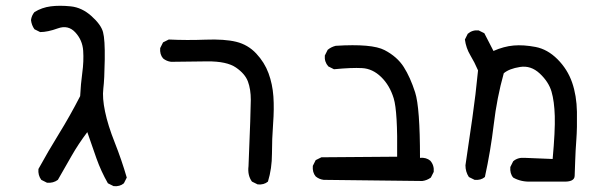

<svg xmlns="http://www.w3.org/2000/svg" viewBox="-20 -511 2040 656"><path d="M368.2 125 348.6 115.2Q325.2 74.2 309.6 30.3Q293.9 -13.7 278.3 -59.6Q248 -19.5 224.6 21.5Q201.2 62.5 177.7 103.5Q162.1 115.2 140.6 113.3L121.1 103.5Q109.4 87.9 111.3 66.4Q144.5 5.9 181.6 -54.2Q218.8 -114.3 253.9 -182.6Q255.9 -223.6 261.2 -262.7Q266.6 -301.8 264.2 -337.9Q261.7 -374 237.3 -400.4Q212.9 -426.8 177.7 -414.1Q142.6 -401.4 117.2 -401.4L97.7 -411.1Q87.9 -424.8 85.9 -442.4Q87.9 -458 97.7 -469.7Q123 -485.4 153.3 -489.3Q183.6 -493.2 221.7 -489.3Q259.8 -485.4 292.5 -456.1Q325.2 -426.8 332 -401.4Q338.9 -376 337.9 -307.6Q336.9 -239.3 333 -208Q329.1 -176.8 338.9 -129.9Q348.6 -83 372.1 -23.9Q395.5 35.2 413.1 95.7L403.3 115.2Q389.6 127 368.2 125Z M860.4 119.1 840.8 109.4Q825.2 87.9 829.1 56.6Q836.9 -133.8 836.9 -169.9Q836.9 -206.1 827.1 -232.4Q817.4 -258.8 786.1 -280.3Q754.9 -301.8 688 -301.3Q621.1 -300.8 564.5 -299.8Q548.8 -301.8 537.1 -311.5Q525.4 -325.2 527.3 -346.7L537.1 -366.2L556.6 -376Q618.2 -373 682.6 -375.5Q747.1 -377.9 787.1 -368.2Q827.1 -358.4 855.5 -328.1Q883.8 -297.9 897.5 -260.7Q911.1 -223.6 914.1 -181.6Q917 -139.6 913.1 -87.9Q909.2 -36.1 909.2 14.2Q909.2 64.5 895.5 109.4Q881.8 121.1 860.4 119.1Z M1422.9 107.4 1085.9 103.5Q1070.3 101.6 1058.6 91.8Q1046.9 78.1 1048.8 55.7L1058.6 36.1L1078.1 26.4L1336.9 24.4Q1338.9 -129.9 1325.2 -174.8Q1311.5 -219.7 1282.2 -248Q1252.9 -276.4 1217.3 -278.3Q1181.6 -280.3 1121.1 -274.4L1101.6 -284.2Q1087.9 -299.8 1089.8 -321.3L1099.6 -340.8Q1111.3 -350.6 1127 -354.5Q1251 -362.3 1293.9 -339.8Q1336.9 -317.4 1359.4 -282.2Q1381.8 -247.1 1398.4 -195.3Q1415 -143.6 1415 28.3Q1436.5 26.4 1450.2 38.1Q1463.9 53.7 1461.9 76.2L1452.1 95.7Q1438.5 105.5 1422.9 107.4Z M1795.9 109.4Q1760.7 111.3 1733.4 95.7Q1721.7 82 1723.6 59.6L1733.4 40Q1749 26.4 1772.5 28.3L1868.2 32.2Q1877 -63.5 1875.5 -114.3Q1874 -165 1864.3 -198.2Q1854.5 -231.4 1824.2 -259.8Q1793.9 -288.1 1756.8 -282.2Q1719.7 -276.4 1701.2 -260.7Q1677.7 -176.8 1667 -85.9Q1656.2 4.9 1636.7 93.8Q1623 105.5 1601.6 103.5L1582 93.8Q1570.3 76.2 1570.3 53.7Q1582 -26.4 1593.8 -107.4Q1605.5 -188.5 1613.3 -270.5Q1601.6 -297.9 1586.9 -322.3Q1572.3 -346.7 1568.4 -376L1578.1 -395.5Q1593.8 -409.2 1615.2 -407.2L1634.8 -397.5L1666 -336.9Q1701.2 -352.5 1734.9 -355.5Q1768.6 -358.4 1809.6 -350.6Q1850.6 -342.8 1884.8 -308.6Q1918.9 -274.4 1934.6 -229.5Q1950.2 -184.6 1951.2 -128.9Q1952.1 -73.2 1949.2 -34.2Q1946.3 4.9 1945.3 37.1Q1944.3 69.3 1943.4 90.3Q1942.4 111.3 1903.3 109.4Z"/></svg>

Font: JasonHandwriting2
Style: Regular
Weight: 400
Version: Version 1.05.10